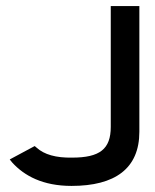

<svg xmlns="http://www.w3.org/2000/svg" viewBox="-20 -600 511 631"><path d="M12 -76 20 -66C60 -22 121 11 215 11C358 11 438 -46 438 -167V-580H344V-183C344 -110 308 -82 217 -82C164 -81 125 -92 100 -115L94 -120Z"/></svg>

Font: Charger Pro
Style: ExBdExt
Weight: 400
Designer: Jasper
Foundry: Cannot Into Space Fonts
Version: Version 1.09